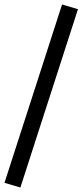

<svg xmlns="http://www.w3.org/2000/svg" viewBox="-39 -773 368 857"><path d="M52 64 -19 43 238 -753 309 -732Z"/></svg>

Font: Nunito Sans 12pt ExtraLight 12pt Medium
Style: Regular
Weight: 500
Version: Version 3.101;gftools[0.9.27]